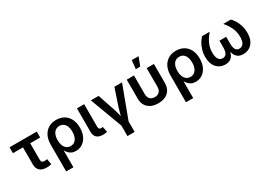

<svg xmlns="http://www.w3.org/2000/svg" viewBox="2 -1731 4031 2906"><g transform="rotate(-30 2017.5 -277.5)"><path d="M345.7 6.3Q267.1 6.3 225.8 -31.5Q184.6 -69.3 184.6 -140.6V-438H9.3V-541H484.9V-438H310.5V-152.8Q310.5 -123.5 323 -110.1Q335.4 -96.7 364.7 -96.7Q374 -96.7 388.2 -98.4Q402.3 -100.1 412.1 -102.1L428.2 -3.9Q408.7 1.5 387.5 3.9Q366.2 6.3 345.7 6.3Z M568.8 204.1V-263.7Q568.8 -350.6 600.1 -414.6Q631.3 -478.5 688.5 -513.4Q745.6 -548.3 824.7 -548.3Q901.9 -548.3 959.2 -514.6Q1016.6 -481 1048.6 -418Q1080.6 -355 1080.6 -266.6Q1080.6 -182.1 1051.5 -119.9Q1022.5 -57.6 971.7 -23.7Q920.9 10.3 856 10.3Q811 10.3 780.3 -4.9Q749.5 -20 730.2 -41.7Q710.9 -63.5 700.2 -85H695.3V204.1ZM822.3 -94.2Q864.3 -94.2 893.1 -116.7Q921.9 -139.2 936.8 -179Q951.7 -218.8 951.7 -270.5Q951.7 -321.3 937.3 -360.4Q922.9 -399.4 894.3 -421.9Q865.7 -444.3 823.2 -444.3Q782.2 -444.3 752.7 -422.9Q723.1 -401.4 707.8 -362.3Q692.4 -323.2 692.4 -270.5Q692.4 -218.3 707.5 -178.5Q722.7 -138.7 752 -116.5Q781.2 -94.2 822.3 -94.2Z M1337.4 2.9Q1259.8 2.9 1223.4 -31.2Q1187 -65.4 1187 -134.3V-541H1313.5V-153.8Q1313.5 -124 1322.8 -111.6Q1332 -99.1 1356.4 -99.1Q1367.7 -99.1 1374.3 -99.9Q1380.9 -100.6 1385.7 -102.1L1403.8 -5.9Q1392.6 -2.9 1375.2 0Q1357.9 2.9 1337.4 2.9Z M1641.6 26.4 1430.2 -541H1565.4L1664.1 -248.5Q1681.2 -198.2 1693.8 -147Q1706.5 -95.7 1719.7 -43.5H1688.5Q1701.7 -95.7 1714.1 -147Q1726.6 -198.2 1743.2 -248.5L1841.3 -541H1975.1L1763.2 26.4ZM1639.6 204.1V-3.9H1765.6V204.1Z M2294.4 8.8Q2220.7 8.8 2167.5 -17.3Q2114.3 -43.5 2085.7 -92.5Q2057.1 -141.6 2057.1 -210V-541H2183.6V-217.8Q2183.6 -179.2 2196.5 -152.8Q2209.5 -126.5 2234.4 -112.8Q2259.3 -99.1 2294.9 -99.1Q2330.6 -99.1 2355.5 -112.8Q2380.4 -126.5 2393.1 -152.8Q2405.8 -179.2 2405.8 -217.8V-541H2532.2V-210Q2532.2 -141.6 2503.9 -92.5Q2475.6 -43.5 2422.4 -17.3Q2369.1 8.8 2294.4 8.8ZM2255.4 -609.9 2271.5 -759.3H2389.6L2333.5 -609.9Z M2662.6 204.1V-263.7Q2662.6 -350.6 2693.8 -414.6Q2725.1 -478.5 2782.2 -513.4Q2839.4 -548.3 2918.5 -548.3Q2995.6 -548.3 3053 -514.6Q3110.4 -481 3142.3 -418Q3174.3 -355 3174.3 -266.6Q3174.3 -182.1 3145.3 -119.9Q3116.2 -57.6 3065.4 -23.7Q3014.6 10.3 2949.7 10.3Q2904.8 10.3 2874 -4.9Q2843.3 -20 2824 -41.7Q2804.7 -63.5 2793.9 -85H2789.1V204.1ZM2916 -94.2Q2958 -94.2 2986.8 -116.7Q3015.6 -139.2 3030.5 -179Q3045.4 -218.8 3045.4 -270.5Q3045.4 -321.3 3031 -360.4Q3016.6 -399.4 2988 -421.9Q2959.5 -444.3 2917 -444.3Q2876 -444.3 2846.4 -422.9Q2816.9 -401.4 2801.5 -362.3Q2786.1 -323.2 2786.1 -270.5Q2786.1 -218.3 2801.3 -178.5Q2816.4 -138.7 2845.7 -116.5Q2875 -94.2 2916 -94.2Z M3468.3 7.8Q3409.2 7.8 3361.1 -20.5Q3313 -48.8 3285.2 -104.5Q3257.3 -160.2 3257.3 -242.2Q3257.3 -311.5 3275.6 -370.4Q3293.9 -429.2 3321.5 -472.9Q3349.1 -516.6 3375.5 -541H3507.3Q3474.6 -502.9 3446.3 -459.2Q3418 -415.5 3400.4 -362.8Q3382.8 -310.1 3382.8 -244.6Q3382.8 -171.4 3408 -132.8Q3433.1 -94.2 3479.5 -94.2Q3522.9 -94.2 3544.9 -129.2Q3566.9 -164.1 3566.9 -231.9V-350.1H3685.1V-231.9Q3685.1 -164.1 3705.3 -129.2Q3725.6 -94.2 3770 -94.2Q3817.4 -94.2 3842.8 -132.8Q3868.2 -171.4 3868.2 -244.6Q3868.2 -311 3850.1 -364.5Q3832 -418 3804 -461.2Q3775.9 -504.4 3743.7 -541H3875.5Q3901.9 -517.6 3929.2 -474.1Q3956.5 -430.7 3975.1 -371.8Q3993.7 -313 3993.7 -242.2Q3993.7 -159.7 3965.8 -104Q3938 -48.3 3889.6 -20.3Q3841.3 7.8 3781.2 7.8Q3726.1 7.8 3691.7 -15.4Q3657.2 -38.6 3639.2 -79.6Q3621.1 -120.6 3614.7 -173.8H3634.3Q3628.4 -119.6 3609.9 -78.6Q3591.3 -37.6 3556.9 -14.9Q3522.5 7.8 3468.3 7.8Z"/></g></svg>

Font: Inter 17pt SemiBold
Style: Regular
Weight: 600
Version: Version 4.001;git-66647c0bb